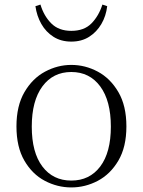

<svg xmlns="http://www.w3.org/2000/svg" viewBox="-20 -806 625 840"><path d="M292 14Q231 14 176 -15Q121 -44 86.5 -103.5Q52 -163 52 -253Q52 -343 87 -403Q122 -463 177 -492.5Q232 -522 292 -522Q353 -522 408 -492.5Q463 -463 498 -403Q533 -343 533 -253Q533 -163 498 -103.5Q463 -44 408 -15Q353 14 292 14ZM292 -16Q372 -16 418.5 -77.5Q465 -139 465 -252Q465 -365 418.5 -428Q372 -491 292 -491Q212 -491 165.5 -428Q119 -365 119 -252Q119 -139 165.5 -77.5Q212 -16 292 -16ZM135 -779 157 -786Q172 -736 204.5 -703.5Q237 -671 292 -671Q348 -671 380 -703.5Q412 -736 428 -786L449 -779Q444 -736 423.5 -701Q403 -666 370 -645Q337 -624 292 -624Q247 -624 214 -645Q181 -666 161 -701Q141 -736 135 -779Z"/></svg>

Font: Noto Serif SC ExtraLight
Style: Regular
Weight: 200
Designer: Ryoko NISHIZUKA 西塚涼子 (kana & ideographs); Frank Grießhammer (Latin, Greek & Cyrillic); Wenlong ZHANG 张文龙 (bopomofo); San
Foundry: Adobe
Version: Version 2.002-H1;hotconv 1.1.0;makeotfexe 2.6.0